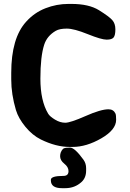

<svg xmlns="http://www.w3.org/2000/svg" viewBox="-20 -733 668 984"><path d="M227.1 -149.9Q235.8 -135.7 262 -119.9Q288.1 -104 314.5 -104Q340.8 -104 418.7 -138.4Q496.6 -172.9 536.1 -172.9Q561.5 -172.9 571.8 -150.9Q575.2 -143.6 575.2 -119.1Q575.2 -67.9 499 -23.9Q422.9 20 352.1 20H336.4Q267.1 20 189.5 -18.1Q146 -39.6 110.1 -83.3Q74.2 -127 61.5 -169.4Q37.6 -250.5 37.6 -325.2V-359.4Q37.6 -538.1 114.3 -622.1Q156.2 -668.5 213.1 -690.7Q270 -712.9 330.6 -712.9H346.2Q435.5 -712.9 487.3 -680.7Q539.1 -648.4 555.2 -630.4Q571.3 -612.3 571.3 -582.5Q571.3 -552.7 562.5 -541.3Q553.7 -529.8 526.6 -529.8Q499.5 -529.8 429.4 -558.1Q359.4 -586.4 322.5 -586.4Q285.6 -586.4 266.1 -575.2Q221.2 -549.3 206.5 -503.9Q187 -443.4 187 -329.8Q187 -216.3 227.1 -149.9ZM314.5 231.4H297.4Q240.7 231.4 240.7 191.4V188.5Q240.7 168.5 305.2 168.5Q331.1 168.5 331.1 144Q331.1 123 309.6 106Q288.1 88.9 288.1 67.6Q288.1 46.4 302.2 30.8Q308.6 23.9 330.6 23.9L338.9 23.4Q362.8 23.4 407.7 85.4Q421.4 104.5 421.4 128.9V141.1Q421.4 178.2 397.9 199.7Q363.3 231.4 314.5 231.4Z"/></svg>

Font: Averia Sans Libre
Style: Bold
Weight: 700
Version: Version 1.002